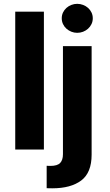

<svg xmlns="http://www.w3.org/2000/svg" viewBox="-20 -789 579 1013"><path d="M226.2 85.6Q232.2 85.9 236.9 86.1Q241.5 86.3 246.1 86.3Q282.7 86.3 297.4 70.8Q312.1 55.4 312.1 24.5V-545.5H463.4V27Q463.4 122.2 408.4 163.4Q353.3 204.5 256.7 204.5Q248.9 204.5 241.7 204.4Q234.4 204.2 226.2 203.8ZM60.4 -727.3H211.6V0H60.4ZM305.8 -692.5Q305.8 -709.2 312.5 -723.2Q319.2 -737.2 330.6 -747.3Q342 -757.5 356.7 -763.1Q371.4 -768.8 387.4 -768.8Q403.4 -768.8 418.3 -763.1Q433.2 -757.5 444.6 -747.3Q456 -737.2 462.7 -723.2Q469.5 -709.2 469.5 -692.5Q469.5 -675.8 462.7 -661.8Q456 -647.7 444.4 -637.4Q432.9 -627.1 418.1 -621.4Q403.4 -615.8 387.4 -615.8Q371.4 -615.8 356.7 -621.6Q342 -627.5 330.6 -637.6Q319.2 -647.7 312.5 -661.9Q305.8 -676.1 305.8 -692.5Z"/></svg>

Font: Inter P
Style: Bold
Weight: 700
Designer: Rasmus Andersson
Foundry: rsms
Version: Version 3.018;git-588b23468